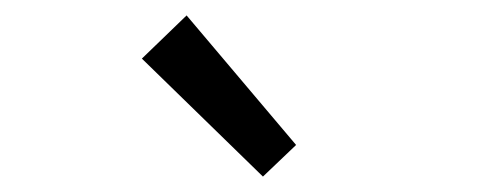

<svg xmlns="http://www.w3.org/2000/svg" viewBox="-20 -797 640 249"><path d="M321 -568 164 -721 222 -777 364 -609Z"/></svg>

Font: TypoPRO Source Code Pro
Style: Regular
Weight: 400
Monospace: yes
Designer: Paul D. Hunt, Teo Tuominen
Foundry: Adobe Systems Incorporated
Version: Version 2.010;PS 1.0;hotconv 1.0.84;makeotf.lib2.5.63406